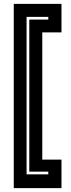

<svg xmlns="http://www.w3.org/2000/svg" viewBox="-20 -770 368 990"><path d="M51 200V-750H297V-603H198V53H297V200ZM117 129H229V115H131V-669H229V-683H117Z"/></svg>

Font: Tourney Thin
Style: Bold
Weight: 700
Version: Version 1.015